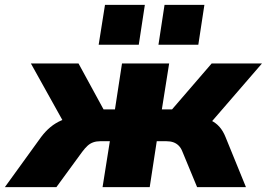

<svg xmlns="http://www.w3.org/2000/svg" viewBox="-60 -770 1098 790"><path d="M-40 0 109 -206Q127 -230 147.5 -247Q168 -264 193.5 -275Q219 -286 249 -289L219 -236L67 -509H263L366 -320H413L442 -509H636L606 -320H648L811 -509H1018L782 -236L760 -288Q789 -284 809 -274Q829 -264 843.5 -247.5Q858 -231 868 -206L952 0H751L691 -145Q685 -161 675.5 -170.5Q666 -180 653.5 -184.5Q641 -189 624 -189H585L556 0H362L392 -189H353Q337 -189 324 -184.5Q311 -180 300.5 -170.5Q290 -161 278 -145L172 0ZM592 -586 617 -750H781L756 -586ZM346 -586 372 -750H536L511 -586Z"/></svg>

Font: Nunito Sans 6pt Black
Style: Italic
Weight: 900
Italic angle: -9°
Version: Version 3.101;gftools[0.9.27]